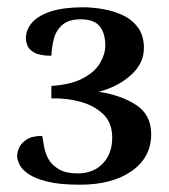

<svg xmlns="http://www.w3.org/2000/svg" viewBox="-20 -730 463 527"><path d="M199 -223Q144 -223 110 -231.5Q76 -240 58 -252.5Q40 -265 33.5 -278.5Q27 -292 27 -301Q27 -312 32.5 -324.5Q38 -337 53 -347Q68 -357 96 -357Q98 -345 101 -327.5Q104 -310 113 -293.5Q122 -277 141.5 -265.5Q161 -254 193 -254Q236 -254 262 -281Q288 -308 288 -352Q288 -393 263.5 -416.5Q239 -440 201.5 -450.5Q164 -461 121 -460V-494Q176 -498 208.5 -515.5Q241 -533 255 -557.5Q269 -582 269 -605Q269 -639 253.5 -658Q238 -677 201 -677Q169 -677 151.5 -662Q134 -647 128 -624Q122 -601 121 -577Q90 -577 74.5 -585.5Q59 -594 55 -605.5Q51 -617 51 -623Q51 -649 68.5 -668.5Q86 -688 121 -699Q156 -710 208 -710Q234 -710 263 -705Q292 -700 317.5 -688Q343 -676 359 -654Q375 -632 375 -598Q375 -556 339.5 -524Q304 -492 251 -478Q312 -469 353.5 -442Q395 -415 395 -362Q395 -298 341.5 -260.5Q288 -223 199 -223Z"/></svg>

Font: Arima Thin SemiBold
Style: Regular
Weight: 600
Version: Version 1.100